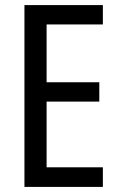

<svg xmlns="http://www.w3.org/2000/svg" viewBox="-20 -734 471 754"><path d="M384 0H76V-714H384V-638H163V-411H370V-335H163V-77H384Z"/></svg>

Font: Avrile Sans Condensed
Style: Regular
Weight: 400
Width: 3
Designer: Monotype Design Team
Foundry: Monotype Imaging Inc.
Version: Version 2.001;September 10, 2019;FontCreator 11.5.0.2425 64-